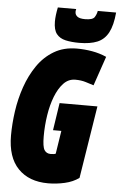

<svg xmlns="http://www.w3.org/2000/svg" viewBox="-61 -959 633 1011"><g transform="rotate(5 255.5 -453.5)"><path d="M232 10Q131 10 73.5 -49.5Q16 -109 16 -224Q16 -285 25.5 -352Q35 -419 57 -482.5Q79 -546 114.5 -597.5Q150 -649 201.5 -679.5Q253 -710 322 -710Q363 -710 403 -703Q443 -696 479 -680L426 -525Q407 -531 383 -538.5Q359 -546 328 -546Q292 -546 266 -518.5Q240 -491 222.5 -446Q205 -401 196.5 -346Q188 -291 188 -235Q188 -180 199 -162.5Q210 -145 232 -145Q240 -145 248 -146Q256 -147 259 -149L278 -271H234L256 -416H456L395 -33Q364 -10 320 0Q276 10 232 10ZM331 -741Q290 -741 259 -748Q228 -755 211 -776.5Q194 -798 194 -842Q194 -873 203 -917H300Q298 -910 298 -906.5Q298 -903 298 -901Q298 -887 310 -877.5Q322 -868 351 -868Q391 -868 401 -883.5Q411 -899 414 -917H511Q505 -849 484.5 -810.5Q464 -772 426.5 -756.5Q389 -741 331 -741Z"/></g></svg>

Font: Georama Condensed Black
Style: Italic
Weight: 900
Width: 3
Italic angle: -9°
Designer: Jean-Baptiste Levee
Foundry: Production Type
Version: Version 1.000